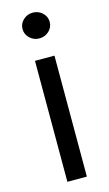

<svg xmlns="http://www.w3.org/2000/svg" viewBox="-118 -794 477 837"><g transform="rotate(-15 121.0 -375.5)"><path d="M77.1 0V-545.9H165V0ZM121.6 -635.3Q96.7 -635.3 78.6 -652.3Q60.5 -669.4 60.5 -693.4Q60.5 -717.8 78.6 -734.6Q96.7 -751.5 121.6 -751.5Q147 -751.5 165 -734.6Q183.1 -717.8 183.1 -693.4Q183.1 -669.4 165 -652.3Q147 -635.3 121.6 -635.3Z"/></g></svg>

Font: Inter
Style: Regular
Weight: 400
Designer: Rasmus Andersson
Foundry: rsms
Version: Version 4.001;git-9221beed3